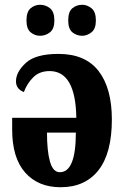

<svg xmlns="http://www.w3.org/2000/svg" viewBox="-20 -775 525 805"><path d="M234 10Q337 10 393 -61.5Q449 -133 449 -274Q449 -405 393.5 -477Q338 -549 225 -549Q129 -549 88 -511Q47 -473 47 -434Q47 -402 80 -389Q94 -426 120 -451.5Q146 -477 188 -477Q297 -477 300 -281H31V-232Q31 -113 85.5 -51.5Q140 10 234 10ZM231 -53Q202 -53 189.5 -97.5Q177 -142 177 -219H298Q298 -53 231 -53ZM325 -625Q345 -625 363.5 -639.5Q382 -654 382 -689Q382 -726 363.5 -740.5Q345 -755 325 -755Q301 -755 283.5 -740.5Q266 -726 266 -689Q266 -654 283.5 -639.5Q301 -625 325 -625ZM148 -625Q171 -625 189.5 -639.5Q208 -654 208 -689Q208 -726 189.5 -740.5Q171 -755 148 -755Q126 -755 108.5 -740.5Q91 -726 91 -689Q91 -654 108.5 -639.5Q126 -625 148 -625Z"/></svg>

Font: Noto Serif ExtraCondensed Extra
Style: Regular
Weight: 800
Width: 3
Designer: Monotype Design Team
Foundry: Monotype Imaging Inc.
Version: Version 1.002